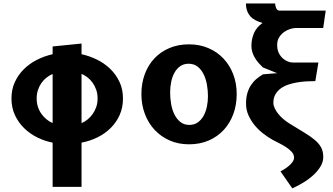

<svg xmlns="http://www.w3.org/2000/svg" viewBox="-20 -810 1890 1089"><path d="M442.5 -563V-502.5Q486.5 -493 528.8 -472.5Q571 -452 604 -420.5Q637 -389 657.2 -346.8Q677.5 -304.5 677.5 -251.5Q677.5 -200 658.8 -158Q640 -116 607.8 -84Q575.5 -52 533 -31Q490.5 -10 442.5 -1V250H278.5V-1Q234.5 -9.5 192.5 -30Q150.5 -50.5 117.8 -82.2Q85 -114 65 -156.5Q45 -199 45 -251.5Q45 -302.5 64 -344Q83 -385.5 115 -417.2Q147 -449 189.2 -470.5Q231.5 -492 278.5 -502.5V-546.5ZM533.5 -251.5Q533.5 -278 525.8 -300.5Q518 -323 505.2 -340.8Q492.5 -358.5 476.2 -371.2Q460 -384 442.5 -391V-111.5Q460 -119 476.2 -132Q492.5 -145 505.2 -162.8Q518 -180.5 525.8 -202.8Q533.5 -225 533.5 -251.5ZM188 -251.5Q188 -225 195.5 -202.8Q203 -180.5 215.8 -163Q228.5 -145.5 244.8 -132.5Q261 -119.5 278.5 -112V-390.5Q261 -383 244.5 -370.2Q228 -357.5 215.5 -340Q203 -322.5 195.5 -300.2Q188 -278 188 -251.5Z M1052 8.5Q992 8.5 942.5 -13.2Q893 -35 857.2 -73.2Q821.5 -111.5 801.8 -163.5Q782 -215.5 782 -276.5Q782 -337 801 -388.8Q820 -440.5 855.2 -478.2Q890.5 -516 940.2 -537.2Q990 -558.5 1052 -558.5Q1112 -558.5 1161.8 -537.2Q1211.5 -516 1247.2 -478.2Q1283 -440.5 1302.8 -388.8Q1322.5 -337 1322.5 -276.5Q1322.5 -215.5 1303.5 -163.5Q1284.5 -111.5 1249.2 -73.2Q1214 -35 1164 -13.2Q1114 8.5 1052 8.5ZM1159.5 -264Q1159.5 -298 1153.5 -331Q1147.5 -364 1134.2 -390.2Q1121 -416.5 1100.2 -432.5Q1079.5 -448.5 1050 -448.5Q1022.5 -448.5 1002.5 -434.8Q982.5 -421 969.8 -398Q957 -375 951 -345.8Q945 -316.5 945 -285.5Q945 -251 951 -218Q957 -185 970.2 -159.2Q983.5 -133.5 1004 -117.5Q1024.5 -101.5 1053.5 -101.5Q1081 -101.5 1101 -115.2Q1121 -129 1134 -152Q1147 -175 1153.2 -204Q1159.5 -233 1159.5 -264Z M1527 -16.5Q1502 -30.5 1475.2 -50.8Q1448.5 -71 1426.5 -97Q1404.5 -123 1390 -154.5Q1375.5 -186 1375.5 -222.5Q1375.5 -256 1383 -281.8Q1390.5 -307.5 1403.8 -327.5Q1417 -347.5 1434.5 -362.2Q1452 -377 1472 -388.5L1552 -395L1471 -427.5Q1458 -440 1446.2 -453.5Q1434.5 -467 1425.5 -482.2Q1416.5 -497.5 1411.2 -514.2Q1406 -531 1406 -550Q1406 -587 1420 -620.8Q1434 -654.5 1469 -680Q1447 -686 1429.5 -695Q1412 -704 1400 -717.5Q1388 -731 1381.5 -749Q1375 -767 1375 -790.5H1540.5Q1540.5 -787 1541.5 -780.2Q1542.5 -773.5 1545.2 -766.8Q1548 -760 1552.2 -755Q1556.5 -750 1563 -750H1827.5L1813 -651H1655.5Q1644 -651 1626.5 -645.8Q1609 -640.5 1592.5 -629.2Q1576 -618 1564 -599.5Q1552 -581 1552 -555Q1552 -528.5 1561.2 -509.8Q1570.5 -491 1584 -479Q1597.5 -467 1612.5 -461.2Q1627.5 -455.5 1639 -455.5H1786L1768.5 -350Q1745 -350 1718.2 -348.5Q1691.5 -347 1665.2 -342.5Q1639 -338 1614.5 -329.8Q1590 -321.5 1571.5 -307.8Q1553 -294 1541.8 -274.2Q1530.5 -254.5 1530.5 -227Q1530.5 -212.5 1537.8 -196.8Q1545 -181 1557 -165.8Q1569 -150.5 1585 -136.5Q1601 -122.5 1618.5 -111.5Q1668 -80.5 1704.5 -58.8Q1741 -37 1765.2 -16.5Q1789.5 4 1801.5 26.5Q1813.5 49 1813.5 81Q1813.5 106 1799.8 130.8Q1786 155.5 1762.5 178.2Q1739 201 1706.8 221.5Q1674.5 242 1638 258.5L1571 162Q1586.5 154 1600.5 144.5Q1614.5 135 1625 124.8Q1635.5 114.5 1641.8 104.5Q1648 94.5 1648 85Q1648 66.5 1634.8 51.8Q1621.5 37 1602.5 24.5Q1583.5 12 1562.8 2Q1542 -8 1527 -16.5Z"/></svg>

Font: B612
Style: Bold
Weight: 700
Designer: Nicolas Chauveau, Thomas Paillot, Jonathan Favre-Lamarine, Jean-Luc Vinot
Foundry: AIRBUS
Version: Version 1.008